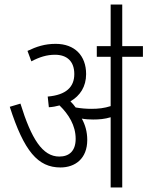

<svg xmlns="http://www.w3.org/2000/svg" viewBox="-20 -825 649 845"><path d="M364 -209C364 -245 355 -276 340 -303C356 -300 374 -299 390 -299C416 -299 441 -301 467 -309V0H518V-575H609V-622H518V-805H467V-622H406V-575H467V-358C439 -349 413 -346 382 -346C359 -346 336 -348 313 -352C306 -362 298 -371 290 -379C333 -404 359 -444 359 -499C359 -580 309 -632 225 -632C177 -632 141 -620 101 -601L118 -555C154 -574 186 -584 222 -584C276 -584 307 -554 307 -499C307 -442 271 -407 190 -400L195 -353C212 -354 227 -357 242 -361C282 -322 313 -273 313 -214C313 -160 284 -136 241 -136C167 -136 118 -214 70 -369L23 -355C86 -159 147 -88 246 -88C311 -88 364 -127 364 -209Z"/></svg>

Font: Noto Sans Condensed Light
Style: Italic
Weight: 300
Width: 3
Italic angle: -12°
Designer: Monotype Design Team
Foundry: Monotype Imaging Inc.
Version: Version 2.013